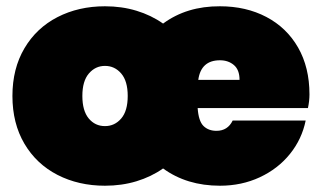

<svg xmlns="http://www.w3.org/2000/svg" viewBox="-20 -591 1062 618"><path d="M20 -282.2Q20 -370.1 58.6 -435.5Q97.2 -501 165 -535.9Q232.9 -570.8 317.9 -570.8Q372.1 -570.8 419.4 -556.4Q466.8 -542 504.9 -515.1Q581.1 -571.3 688 -570.8Q772 -570.8 837.4 -536.4Q902.8 -502 939.5 -438Q976.1 -374 976.1 -287.1Q976.1 -266.1 971.2 -243.2H616.2Q619.1 -201.2 635 -185.5Q650.9 -169.9 676.8 -169.9Q712.9 -169.9 729 -203.1H963.9Q951.7 -143.1 913.3 -95.5Q875 -47.9 816.4 -20.5Q757.8 6.8 688 6.8Q581.1 6.8 504.9 -48.8Q466.8 -22 419.4 -7.6Q372.1 6.8 317.9 6.8Q232.9 6.8 165 -28.1Q97.2 -63 58.6 -128.4Q20 -193.8 20 -282.2ZM245.1 -282.2Q245.1 -234.4 265.6 -209.7Q286.1 -185.1 317.9 -185.1Q349.1 -185.1 370.1 -209.5Q391.1 -233.9 391.1 -282.2Q391.1 -330.1 370.1 -354.5Q349.1 -378.9 317.9 -378.9Q287.1 -378.9 266.1 -354.5Q245.1 -330.1 245.1 -282.2ZM618.2 -334H751Q751 -366.2 732.9 -381.6Q714.8 -397 688 -397Q627 -397 618.2 -334Z"/></svg>

Font: Poppins Black
Style: Regular
Weight: 900
Designer: Ninad Kale (Devanagari), Jonny Pinhorn (Latin)
Foundry: Indian Type Foundry
Version: 4.004